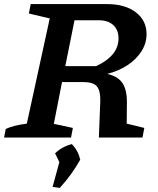

<svg xmlns="http://www.w3.org/2000/svg" viewBox="-41 -672 770 938"><path d="M-21 0 -13 -42Q4 -50 28 -56.5Q52 -63 90 -68L202 -582L100 -606L109 -652H482Q570 -652 622.5 -612Q675 -572 675 -505Q675 -461 650.5 -422Q626 -383 582.5 -354Q539 -325 483 -311Q535 -299 557 -266.5Q579 -234 579 -173L578 -68L664 -47L655 0H442L449 -178Q450 -230 432 -250.5Q414 -271 367 -271H262L222 -67L315 -47L306 0ZM441 -573H323L278 -349H429Q538 -400 538 -484Q538 -526 512.5 -549.5Q487 -573 441 -573ZM216 241 249 120 228 77Q263 44 310 32Q341 64 351 108Q309 183 251 246Z"/></svg>

Font: Piazzolla SC SemiBold
Style: Italic
Weight: 600
Italic angle: -11.3°
Designer: Juan Pablo del Peral
Foundry: Huerta Tipografica
Version: Version 1.330